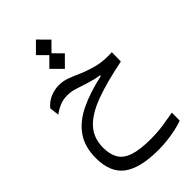

<svg xmlns="http://www.w3.org/2000/svg" viewBox="-306 -805 1198 1198"><g transform="rotate(-45 293.0 -206.0)"><path d="M332.5 308.1Q170.4 308.1 94.2 251.5Q18.1 194.8 18.1 67.9Q18.1 -31.7 64 -97.7Q109.9 -163.6 196 -205.1Q282.2 -246.6 402.3 -272.9V-279.8Q381.3 -282.2 360.4 -287.4Q339.4 -292.5 307.6 -302.2Q266.6 -315.4 235.1 -325.7Q203.6 -335.9 167.5 -335.9Q131.8 -335.9 101.1 -322.8Q70.3 -309.6 44.4 -290L36.6 -353.5Q65.4 -387.7 102.1 -402.8Q138.7 -418 177.7 -418Q213.4 -418 245.6 -406.2Q277.8 -394.5 313.2 -378.4Q348.6 -362.3 393.6 -348.6Q424.3 -339.4 447.8 -335Q471.2 -330.6 496.3 -329.3Q521.5 -328.1 556.2 -329.1L554.7 -248.5Q405.3 -218.8 303 -181.6Q200.7 -144.5 148.4 -88.6Q96.2 -32.7 96.2 54.7Q96.2 112.3 118.4 150.4Q140.6 188.5 194.8 207.3Q249 226.1 345.7 226.1Q404.3 226.1 458 218Q511.7 210 554.2 202.1L553.7 272Q529.8 281.2 493.2 289.6Q456.5 297.9 414.8 303Q373 308.1 332.5 308.1ZM275.4 -462.9 207 -531.7 267.6 -592.3 208.5 -651.4 276.9 -720.2 345.2 -651.4 285.2 -590.8 343.8 -531.7Z"/></g></svg>

Font: Cascadia Mono SemiLight
Style: Regular
Weight: 350
Monospace: yes
Designer: Aaron Bell
Foundry: Saja Typeworks
Version: Version 2404.023; ttfautohint (v1.8.4)